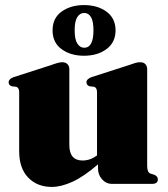

<svg xmlns="http://www.w3.org/2000/svg" viewBox="-20 -724 663 756"><path d="M55.5 -128.5V-361.5Q55.5 -379.5 42.5 -382.5L27.5 -384Q14 -387.5 14 -400.5Q14 -412.5 33 -420L180.5 -467.5Q211.5 -479 224.5 -479Q238.5 -479 245.8 -471.2Q253 -463.5 253 -451.5V-153.5Q253 -92 305 -92Q335.5 -92 362 -112V-361.5Q362 -379.5 349 -382.5L334 -384Q320.5 -387.5 320.5 -400.5Q320.5 -412.5 339.5 -420L487 -467.5Q503.5 -473.5 513 -476.2Q522.5 -479 532 -479Q545.5 -479 552.5 -471.2Q559.5 -463.5 559.5 -451.5V-71Q559.5 -45 572.5 -40.5L587 -36Q601.5 -30 601.5 -18Q601.5 0 579 0H419.5Q398 0 382 -17.8Q366 -35.5 366 -60V-77Q310.5 -29 265.8 -8.5Q221 12 184 12Q126.5 12 91 -24.8Q55.5 -61.5 55.5 -128.5ZM310.5 -504.5Q258.5 -504.5 222.8 -530.2Q187 -556 187 -604.5Q187 -653 222.8 -678.5Q258.5 -704 310.5 -704Q364.5 -704 399.8 -677.8Q435 -651.5 435 -604.5Q435 -557.5 399.8 -531Q364.5 -504.5 310.5 -504.5ZM311.5 -673Q295 -673 284.5 -657Q274 -641 274 -604.5Q274 -569 284.5 -552.5Q295 -536 311.5 -536Q348 -536 348 -604.5Q348 -640.5 338.2 -656.8Q328.5 -673 311.5 -673Z"/></svg>

Font: Fraunces 72pt S000 Black
Style: Regular
Weight: 900
Version: Version 1.000; ttfautohint (v1.8.3)